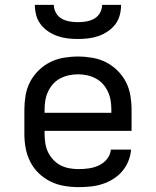

<svg xmlns="http://www.w3.org/2000/svg" viewBox="-20 -760 640 788"><path d="M302 8Q273 8 243.5 3Q214 -2 187.5 -15Q161 -28 139.5 -48.5Q118 -69 104.5 -95.5Q91 -122 85.5 -151Q80 -180 80 -210V-310Q80 -339 85 -368.5Q90 -398 103.5 -424Q117 -450 138.5 -471Q160 -492 186 -505Q212 -518 241.5 -523Q271 -528 300 -528Q329 -528 358.5 -523Q388 -518 414 -505Q440 -492 461.5 -471Q483 -450 496.5 -424Q510 -398 515 -368.5Q520 -339 520 -310V-223H163V-210Q163 -191 166 -172Q169 -153 177 -136Q185 -119 198.5 -104.5Q212 -90 228.5 -81.5Q245 -73 264 -69.5Q283 -66 302 -66Q324 -66 345 -69Q366 -72 385.5 -81Q405 -90 419 -107Q433 -124 435 -146H518Q516 -121 506.5 -98Q497 -75 481 -56.5Q465 -38 444 -25Q423 -12 399.5 -4.5Q376 3 351.5 5.5Q327 8 302 8ZM163 -297H437V-310Q437 -329 434 -347.5Q431 -366 423 -383.5Q415 -401 402.5 -415Q390 -429 373 -438Q356 -447 337.5 -451Q319 -455 300 -455Q281 -455 262.5 -451Q244 -447 227 -438Q210 -429 197.5 -415Q185 -401 177 -383.5Q169 -366 166 -347.5Q163 -329 163 -310ZM300 -600Q279 -600 257.5 -602.5Q236 -605 216 -612Q196 -619 178 -631Q160 -643 147 -660Q134 -677 128.5 -698Q123 -719 123 -740H201Q201 -723 209.5 -707.5Q218 -692 233 -683.5Q248 -675 265.5 -672Q283 -669 300 -669Q317 -669 334.5 -672Q352 -675 367 -683.5Q382 -692 390.5 -707.5Q399 -723 399 -740H477Q477 -719 471.5 -698Q466 -677 453 -660Q440 -643 422 -631Q404 -619 384 -612Q364 -605 342.5 -602.5Q321 -600 300 -600Z"/></svg>

Font: Nova
Style: Regular
Weight: 400
Monospace: yes
Designer: Belleve Invis
Foundry: Belleve Invis
Version: Version 24.1.4; ttfautohint (v1.8.4)